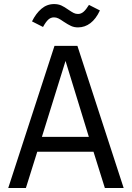

<svg xmlns="http://www.w3.org/2000/svg" viewBox="-20 -934 655 954"><path d="M501 0 444.6 -180H165.1L108.7 0H21L250.8 -706.2H364.6L594.4 0ZM305.6 -631.3 188.2 -253.8H421.5ZM296.4 -826.2Q280.5 -837.4 270 -842.6Q259.5 -847.7 248.2 -847.7Q231.8 -847.7 219.5 -836.2Q207.2 -824.6 193.8 -800L139 -827.7Q158.5 -867.2 185.9 -890.5Q213.3 -913.8 248.7 -913.8Q269.2 -913.8 284.9 -906.7Q300.5 -899.5 320 -885.6Q336.4 -874.4 346.2 -869.5Q355.9 -864.6 367.7 -864.6Q382.6 -864.6 395.1 -875.4Q407.7 -886.2 422.1 -909.7L476.4 -882.1Q456.9 -840 429.2 -819Q401.5 -797.9 367.7 -797.9Q348.2 -797.9 332.8 -805.1Q317.4 -812.3 296.4 -826.2Z"/></svg>

Font: Fira Code
Style: Regular
Weight: 400
Designer: Carrois Corporate, Edenspiekermann AG, Nikita Prokopov
Foundry: Carrois Corporate, Edenspiekermann AG, Nikita Prokopov
Version: Version 5.002